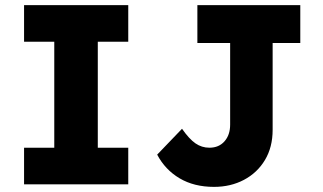

<svg xmlns="http://www.w3.org/2000/svg" viewBox="-20 -720 1260 750"><path d="M74 0V-143H192V-557H74V-700H481V-557H362V-143H481V0ZM816 10Q738 10 681.5 -23.5Q625 -57 594 -116L691 -217Q719 -177 743.5 -160Q768 -143 798 -143Q835 -143 857 -168Q879 -193 879 -233V-552H751V-700H1153V-552H1045V-213Q1045 -145 1015 -95Q985 -45 933 -17.5Q881 10 816 10Z"/></svg>

Font: Lexend Deca
Style: Bold
Weight: 700
Designer: Bonnie Shaver-Troup, Thomas Jockin
Foundry: Lexend
Version: Version 1.008; ttfautohint (v1.8.4.7-5d5b)